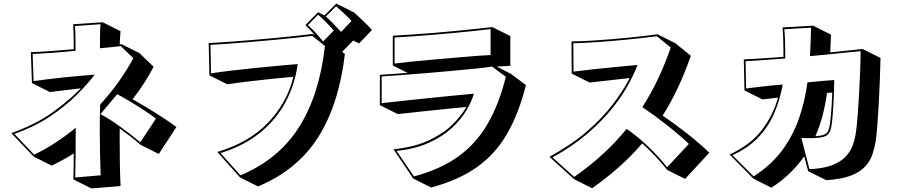

<svg xmlns="http://www.w3.org/2000/svg" viewBox="-20 -939 5040 1070"><path d="M765 -131Q741 -152 710 -176Q679 -200 647 -223V-150Q647 -86 648 -23.5Q649 39 652 98L489 111L389 61Q390 23 390.5 -12.5Q391 -48 391 -84Q363 -66 332 -49Q301 -32 268 -16L168 -66L43 -197Q180 -246 274.5 -314Q369 -382 430 -447L258 -426L158 -476L152 -648Q204 -650 265 -654.5Q326 -659 391 -665Q391 -697 390.5 -733.5Q390 -770 388 -804L552 -815L652 -765Q650 -748 649 -729.5Q648 -711 647 -692Q650 -692 652.5 -692.5Q655 -693 657 -693L757 -643L836 -567Q813 -522 783.5 -476.5Q754 -431 719 -386Q753 -367 798.5 -339.5Q844 -312 888.5 -283Q933 -254 963 -231L865 -81ZM541 38Q539 -17 537.5 -79Q536 -141 536 -205Q536 -243 536.5 -281Q537 -319 538 -356Q598 -422 644.5 -488Q691 -554 723 -615L653 -682Q628 -679 598.5 -676Q569 -673 537 -670Q537 -705 537.5 -743Q538 -781 540 -804L398 -794Q400 -766 400.5 -728Q401 -690 401 -656Q334 -649 271 -644.5Q208 -640 162 -638L167 -487Q245 -498 330 -507Q415 -516 508 -523Q470 -473 409.5 -412Q349 -351 262.5 -292.5Q176 -234 60 -193L170 -77Q235 -108 293 -146.5Q351 -185 402 -227Q402 -155 401.5 -85Q401 -15 399 50ZM849 -278Q822 -299 783 -324.5Q744 -350 704 -374Q664 -398 633 -414L540 -303Q561 -292 590.5 -273.5Q620 -255 651.5 -232Q683 -209 712 -186.5Q741 -164 762 -146Z M1191 -92Q1369 -145 1474.5 -256Q1580 -367 1615 -511Q1555 -506 1489 -499Q1423 -492 1360.5 -484.5Q1298 -477 1247 -469L1147 -519L1143 -699Q1185 -701 1243 -705Q1301 -709 1367 -714.5Q1433 -720 1499 -726Q1565 -732 1623 -738.5Q1681 -745 1723 -750Q1723 -750 1728 -747Q1733 -744 1736 -742Q1723 -757 1709.5 -771Q1696 -785 1682 -799L1753 -871L1788 -853L1854 -919L1954 -869Q1980 -845 2005 -821.5Q2030 -798 2053 -772L1981 -697Q1981 -697 1973 -701Q1965 -705 1957 -709Q1949 -713 1948 -713L1887 -650L1902 -638Q1869 -358 1753.5 -175Q1638 8 1418 100L1318 50ZM1939 -822Q1921 -842 1897.5 -864Q1874 -886 1853 -904L1796 -847Q1819 -827 1840.5 -804Q1862 -781 1881 -761ZM1840 -769Q1820 -792 1798 -814.5Q1776 -837 1753 -857L1696 -799Q1718 -780 1740 -755.5Q1762 -731 1781 -708ZM1320 38Q1533 -51 1646.5 -230.5Q1760 -410 1791 -683L1720 -739Q1680 -734 1622.5 -728Q1565 -722 1500 -716Q1435 -710 1370 -704.5Q1305 -699 1248.5 -695Q1192 -691 1153 -689L1156 -530Q1205 -538 1269 -545.5Q1333 -553 1400.5 -560Q1468 -567 1530.5 -572.5Q1593 -578 1639 -582Q1624 -468 1571 -369.5Q1518 -271 1427.5 -198Q1337 -125 1209 -86Z M2173 -107Q2288 -119 2368 -156Q2448 -193 2499.5 -243Q2551 -293 2579 -343Q2517 -337 2448 -330Q2379 -323 2314 -316Q2249 -309 2197 -303L2097 -353V-522Q2126 -524 2165.5 -526.5Q2205 -529 2251 -533L2169 -574V-740Q2210 -742 2267.5 -746Q2325 -750 2390 -755Q2455 -760 2518.5 -766.5Q2582 -773 2636 -778.5Q2690 -784 2724 -788L2824 -738V-572L2748 -568L2825 -529L2911 -465Q2871 -306 2806 -193.5Q2741 -81 2638.5 -8Q2536 65 2383 106L2283 56ZM2714 -777Q2683 -773 2631.5 -767.5Q2580 -762 2517.5 -756Q2455 -750 2392 -745Q2329 -740 2273 -736Q2217 -732 2179 -730V-585Q2216 -590 2271.5 -595.5Q2327 -601 2390.5 -606.5Q2454 -612 2516 -617.5Q2578 -623 2630 -627Q2682 -631 2714 -632ZM2722 -568Q2692 -563 2634 -557Q2576 -551 2503.5 -544.5Q2431 -538 2356 -531.5Q2281 -525 2215.5 -520.5Q2150 -516 2107 -513V-364Q2159 -370 2228.5 -377.5Q2298 -385 2371.5 -392.5Q2445 -400 2510.5 -406.5Q2576 -413 2621 -417Q2609 -374 2579 -323.5Q2549 -273 2498.5 -226Q2448 -179 2371.5 -144Q2295 -109 2190 -98L2287 44Q2434 5 2533.5 -66.5Q2633 -138 2697 -248Q2761 -358 2799 -511Z M3698 8Q3667 -32 3631.5 -69Q3596 -106 3559 -140Q3503 -74 3435 -13Q3367 48 3280 110L3180 60L3042 -65Q3164 -132 3251 -207Q3338 -282 3396 -358.5Q3454 -435 3489 -504L3266 -479L3166 -529L3165 -708Q3228 -709 3308.5 -714.5Q3389 -720 3476 -728.5Q3563 -737 3644 -748L3744 -698L3830 -628Q3797 -534 3759 -452.5Q3721 -371 3673 -295Q3742 -248 3811 -193.5Q3880 -139 3933 -88L3798 58ZM3819 -137Q3770 -184 3700.5 -239Q3631 -294 3560 -342Q3609 -419 3648 -501.5Q3687 -584 3718 -674L3641 -737Q3562 -727 3476 -718.5Q3390 -710 3311.5 -704.5Q3233 -699 3175 -698L3176 -540Q3221 -546 3282.5 -552.5Q3344 -559 3410 -565.5Q3476 -572 3533 -577Q3511 -520 3474 -454.5Q3437 -389 3380 -321Q3323 -253 3244 -186.5Q3165 -120 3059 -62L3180 47Q3270 -16 3342 -82.5Q3414 -149 3472 -221Q3533 -179 3592.5 -122Q3652 -65 3698 -7Z M4462 -68Q4428 -19 4383 25Q4338 69 4279 107L4179 57L4046 -78Q4161 -131 4224 -212Q4287 -293 4316 -395L4229 -385L4129 -435L4125 -608Q4175 -610 4230 -614Q4285 -618 4346 -622V-656Q4346 -686 4345 -717.5Q4344 -749 4341 -786L4511 -796L4611 -746Q4610 -719 4609 -694.5Q4608 -670 4607 -647L4787 -666L4887 -616Q4886 -563 4883.5 -497.5Q4881 -432 4877.5 -365.5Q4874 -299 4869.5 -242.5Q4865 -186 4860 -151Q4854 -114 4841.5 -77.5Q4829 -41 4801 -10.5Q4773 20 4721 40Q4669 60 4584 65L4484 15ZM4491 4Q4570 0 4618.5 -19Q4667 -38 4694 -67.5Q4721 -97 4733 -131.5Q4745 -166 4750 -202Q4755 -237 4759.5 -293Q4764 -349 4767.5 -414Q4771 -479 4773.5 -542.5Q4776 -606 4776 -654L4494 -626Q4496 -667 4497.5 -706Q4499 -745 4500 -785L4351 -776Q4354 -744 4355 -712Q4356 -680 4356 -649V-613Q4292 -609 4236 -604.5Q4180 -600 4135 -598L4138 -446Q4186 -452 4238 -458Q4290 -464 4342 -468Q4327 -382 4294 -306.5Q4261 -231 4204.5 -172Q4148 -113 4062 -74L4180 44Q4279 -20 4339.5 -102Q4400 -184 4433 -280Q4466 -376 4480 -480Q4522 -484 4560 -487.5Q4598 -491 4629 -493Q4629 -472 4628 -438Q4627 -404 4625 -365.5Q4623 -327 4620 -291Q4617 -255 4612 -229Q4605 -192 4580.5 -180.5Q4556 -169 4491 -169Q4481 -169 4470 -169.5Q4459 -170 4446 -170ZM4618 -423Q4611 -423 4604 -422.5Q4597 -422 4589 -421Q4580 -357 4564.5 -296.5Q4549 -236 4524 -180Q4564 -182 4580.5 -192.5Q4597 -203 4602 -231Q4607 -255 4610 -287.5Q4613 -320 4615 -356Q4617 -392 4618 -423Z"/></svg>

Font: Rampart One
Style: Regular
Weight: 400
Designer: Fontworks Inc.
Foundry: Fontworks Inc.
Version: Version 1.100